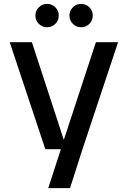

<svg xmlns="http://www.w3.org/2000/svg" viewBox="-20 -767 657 987"><path d="M354.5 -644.5Q337 -662 337 -687Q337 -712 354.5 -729.5Q372 -747 397 -747Q422 -747 439.5 -729.5Q457 -712 457 -687Q457 -662 439.5 -644.5Q422 -627 397 -627Q372 -627 354.5 -644.5ZM179.5 -644.5Q162 -662 162 -687Q162 -712 179.5 -729.5Q197 -747 222 -747Q247 -747 264.5 -729.5Q282 -712 282 -687Q282 -662 264.5 -644.5Q247 -627 222 -627Q197 -627 179.5 -644.5ZM30 -550H144L308 -48L473 -550H587L404 0L340 200H228L293 0H213Z"/></svg>

Font: Edgecutting Lite Medium
Style: Medium
Weight: 500
Designer: RandomMaerks (Nguyen Gia Bao)
Version: Version 1.0